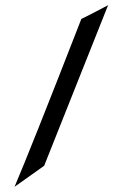

<svg xmlns="http://www.w3.org/2000/svg" viewBox="-20 -630 473 739"><path d="M150 8 36 89Q65 21 129 -139.5Q193 -300 293 -557Q304 -562 329 -575Q354 -588 396 -610Z"/></svg>

Font: Ekushey Bangla
Style: Regular
Weight: 400
Designer: Al Mamun Sumon
Foundry: Al Mamun Sumon
Version: Version 1.0